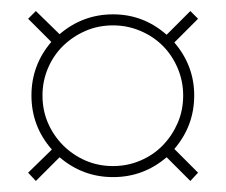

<svg xmlns="http://www.w3.org/2000/svg" viewBox="-20 -529 409 348"><path d="M339 -216 325 -201 282 -244Q240 -208 185 -208Q130 -208 88 -244L45 -201L31 -216L74 -258Q37 -300 37 -356Q37 -411 73 -453L31 -495L45 -509L88 -467Q130 -503 185 -503Q240 -503 282 -466L325 -509L339 -495L296 -452Q332 -410 332 -356Q332 -301 296 -259ZM57 -356Q57 -329 67 -306Q77 -283 94.5 -265.5Q112 -248 135 -238Q158 -228 185 -228Q211 -228 234.5 -238Q258 -248 275 -265.5Q292 -283 302 -306Q312 -329 312 -356Q312 -382 302 -405.5Q292 -429 275 -446Q258 -463 234.5 -473Q211 -483 185 -483Q158 -483 135 -473Q112 -463 94.5 -446Q77 -429 67 -405.5Q57 -382 57 -356Z"/></svg>

Font: Moniqa SemBd Heading
Style: Regular
Weight: 600
Designer: Rajesh Rajput
Foundry: Rajesh Rajput
Version: Version 1.000